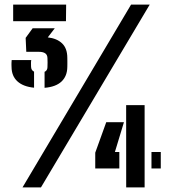

<svg xmlns="http://www.w3.org/2000/svg" viewBox="-20 -820 743 840"><path d="M175 -435.8V-505.7Q187.2 -511.2 187.6 -525.5Q188.1 -537.9 188.1 -546.7Q188.1 -555.5 187.6 -566.1Q187.2 -580.3 177.7 -586.8Q168.3 -593.3 150.1 -593.3H95L92.2 -654.3L122.8 -696.3H219.6L189.1 -656.5Q229.1 -651.9 251.7 -630.2Q274.3 -608.5 274.5 -567.5Q274.7 -562 274.7 -554Q274.7 -546.1 274.7 -538.9Q274.7 -531.6 274.5 -527.2Q274.1 -486.9 249.1 -463.3Q224.1 -439.8 175 -435.8ZM129 -436.3Q81.6 -440.9 56.2 -464.1Q30.7 -487.3 30.5 -527.5Q30.3 -533 30.2 -536.8Q30.1 -540.6 30.3 -545.2Q30.6 -549.8 31.1 -557.2H116.7Q115.4 -550.1 115.6 -542Q115.7 -533.9 115.9 -527.9Q116.3 -512.5 129 -506.5ZM37.6 -727.3V-800H269.4L268.6 -727.3ZM78.4 0 553.5 -800H635.1L159.1 0ZM396.7 -82.9V-152L444.8 -285.3H522.2L482.7 -155H502.1V-82.9ZM532.1 0 531.9 -360H612.7V0ZM642.7 -82.9V-155H683.4V-82.9Z"/></svg>

Font: Big Shoulders Stencil Text Thin
Style: Regular
Weight: 100
Designer: Patric King
Foundry: XO Type Co
Version: Version 2.001